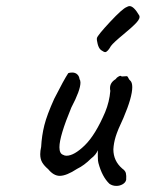

<svg xmlns="http://www.w3.org/2000/svg" viewBox="-20 -605 478 630"><path d="M303 -70Q301 -76 301 -91Q301 -106 301 -112Q295 -97 279 -85Q256 -62 233 -51Q198 -28 176 -28Q156 -28 138 -50Q125 -61 118.5 -72Q112 -83 112 -99Q112 -110 115 -123Q117 -160 125.5 -194Q134 -228 158 -281Q190 -344 204 -365Q209 -367 217 -367Q227 -367 233.5 -361Q240 -355 241 -345Q244 -341 244 -334Q244 -309 214 -252Q175 -158 175 -122Q175 -101 187 -97Q192 -94 198 -94Q223 -94 258 -128Q293 -162 325 -237Q339 -271 342 -307Q341 -310 341 -316Q341 -334 359 -345Q363 -351 370 -354.5Q377 -358 379 -354L395 -355Q398 -356 401 -349.5Q404 -343 407 -341Q414 -335 414 -319Q414 -286 385 -218Q366 -178 359.5 -156.5Q353 -135 352 -115Q352 -77 381 -52Q391 -45 393 -37Q395 -29 394 -15Q392 -6 382.5 -0.5Q373 5 362 5Q349 5 339 -2Q315 -25 303 -70ZM298 -480Q300 -489 341 -533Q382 -577 396 -582Q401 -585 405 -585Q419 -585 437 -554Q441 -545 427.5 -530.5Q414 -516 386 -493Q352 -465 344 -454Q339 -445 334 -439.5Q329 -434 325 -434Q321 -434 311 -441Q304 -447 300.5 -460.5Q297 -474 298 -480Z"/></svg>

Font: Caveat
Style: Regular
Weight: 400
Designer: Pablo Impallari
Foundry: Pablo Impallari
Version: Version 1.500; ttfautohint (v1.6)